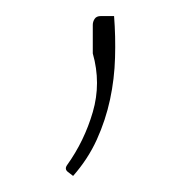

<svg xmlns="http://www.w3.org/2000/svg" viewBox="-20 -769 230 239"><path d="M122 -749Q124 -723.5 123.2 -697.2Q122.5 -671 117 -645.2Q111.5 -619.5 100.5 -595.2Q89.5 -571 71 -550L64.5 -555Q60 -558.5 63.5 -563.5Q85 -593.5 95.5 -629.5Q106 -665.5 95.5 -702.5V-738Q95.5 -742 97.8 -745.5Q100 -749 105.5 -749Z"/></svg>

Font: Lato ExtraLight
Style: Regular
Weight: 275
Designer: Lukasz Dziedzic with Adam Twardoch and Botio Nikoltchev
Foundry: tyPoland Lukasz Dziedzic
Version: Version 2.015; 2015-08-06; http://www.latofonts.com/